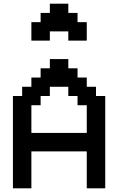

<svg xmlns="http://www.w3.org/2000/svg" viewBox="-20 -1020 640 1040"><path d="M450 0H550V-500H500V-550H450V-600H400V-650H350V-700H250V-650H200V-600H150V-550H100V-500H50V0H150V-200H450ZM150 -300V-450H200V-500H250V-550H350V-500H400V-450H450V-300ZM150 -800H250V-850H350V-800H450V-900H400V-950H350V-1000H250V-950H200V-900H150Z"/></svg>

Font: Matrix Sans Video
Style: Regular
Weight: 400
Designer: Brad Neil
Version: Version 1.100